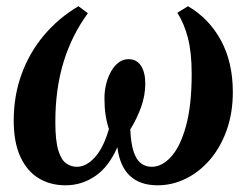

<svg xmlns="http://www.w3.org/2000/svg" viewBox="-20 -570 780 602"><path d="M185.5 11Q138 11 101.5 -11Q65 -33 44 -78.2Q23 -123.5 23 -192Q23 -270 47.8 -337.8Q72.5 -405.5 118 -459.5Q163.5 -513.5 226 -550.5L255.5 -528.5Q205 -459.5 179.2 -375.2Q153.5 -291 153.5 -187.5Q153.5 -129 162.8 -98.8Q172 -68.5 187.5 -57.8Q203 -47 220.5 -47Q250.5 -47 277.5 -76.8Q304.5 -106.5 321.5 -165.5Q314.5 -186.5 311 -209.8Q307.5 -233 307.5 -262Q307.5 -285.5 313 -307.2Q318.5 -329 328.5 -346.5Q338.5 -364 352.2 -374.2Q366 -384.5 383 -384.5Q408.5 -384.5 422 -363.8Q435.5 -343 435.5 -308.5Q435.5 -270.5 422.5 -234.5Q409.5 -198.5 388.5 -164Q390.5 -120 399 -94.5Q407.5 -69 422 -58Q436.5 -47 456 -47Q487.5 -47 516.2 -78.2Q545 -109.5 563 -174.2Q581 -239 581 -338.5Q581 -406 569 -451.8Q557 -497.5 536 -530L569.5 -550.5Q635.5 -512 672.8 -443.2Q710 -374.5 710 -281.5Q710 -216 690.8 -162Q671.5 -108 638.5 -69.5Q605.5 -31 563 -10Q520.5 11 474 11Q419 11 387.2 -18.8Q355.5 -48.5 348 -108.5Q321.5 -47.5 279 -18.2Q236.5 11 185.5 11Z"/></svg>

Font: Merriweather 72pt SemiBold
Style: Italic
Weight: 600
Italic angle: -7.8°
Version: Version 2.101